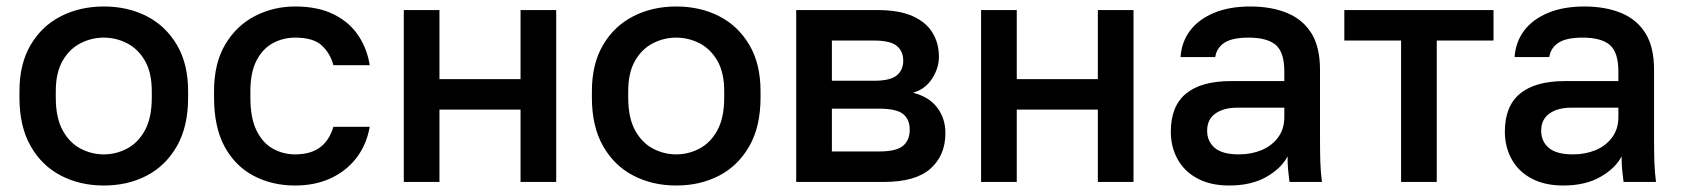

<svg xmlns="http://www.w3.org/2000/svg" viewBox="-20 -561 5185 592"><path d="M300 11Q227 11 168 -19.5Q109 -50 74.5 -110.5Q40 -171 40 -260V-280Q40 -364 74.5 -422.5Q109 -481 168 -511Q227 -541 300 -541Q374 -541 432.5 -511Q491 -481 525.5 -422.5Q560 -364 560 -280V-260Q560 -171 525.5 -110.5Q491 -50 432.5 -19.5Q374 11 300 11ZM300 -85Q338 -85 372 -103Q406 -121 427 -159.5Q448 -198 448 -260V-280Q448 -337 427 -373.5Q406 -410 372 -427.5Q338 -445 300 -445Q262 -445 228 -427.5Q194 -410 173 -373.5Q152 -337 152 -280V-260Q152 -198 173 -159.5Q194 -121 228 -103Q262 -85 300 -85Z M890 11Q819 11 762 -19Q705 -49 672.5 -109Q640 -169 640 -260V-280Q640 -366 674.5 -424Q709 -482 766 -511.5Q823 -541 890 -541Q960 -541 1008.5 -517Q1057 -493 1084.5 -452Q1112 -411 1120 -360H1008Q998 -397 972 -421Q946 -445 890 -445Q853 -445 821.5 -428Q790 -411 771 -374.5Q752 -338 752 -280V-260Q752 -197 771 -158.5Q790 -120 821.5 -102.5Q853 -85 890 -85Q937 -85 966 -106Q995 -127 1008 -170H1120Q1110 -114 1078.5 -73.5Q1047 -33 999 -11Q951 11 890 11Z M1225 0V-530H1335V-317H1585V-530H1695V0H1585V-223H1335V0Z M2065 11Q1992 11 1933 -19.5Q1874 -50 1839.5 -110.5Q1805 -171 1805 -260V-280Q1805 -364 1839.5 -422.5Q1874 -481 1933 -511Q1992 -541 2065 -541Q2139 -541 2197.5 -511Q2256 -481 2290.5 -422.5Q2325 -364 2325 -280V-260Q2325 -171 2290.5 -110.5Q2256 -50 2197.5 -19.5Q2139 11 2065 11ZM2065 -85Q2103 -85 2137 -103Q2171 -121 2192 -159.5Q2213 -198 2213 -260V-280Q2213 -337 2192 -373.5Q2171 -410 2137 -427.5Q2103 -445 2065 -445Q2027 -445 1993 -427.5Q1959 -410 1938 -373.5Q1917 -337 1917 -280V-260Q1917 -198 1938 -159.5Q1959 -121 1993 -103Q2027 -85 2065 -85Z M2435 0V-530H2685Q2752 -530 2793.5 -511.5Q2835 -493 2855 -460.5Q2875 -428 2875 -386Q2875 -351 2854 -318.5Q2833 -286 2795 -275Q2844 -263 2869.5 -229.5Q2895 -196 2895 -151Q2895 -82 2849 -41Q2803 0 2705 0ZM2545 -94H2690Q2744 -94 2764.5 -111.5Q2785 -129 2785 -161Q2785 -193 2764.5 -209.5Q2744 -226 2690 -226H2545ZM2545 -312H2675Q2725 -312 2745 -328.5Q2765 -345 2765 -374Q2765 -403 2745 -419.5Q2725 -436 2675 -436H2545Z M3005 0V-530H3115V-317H3365V-530H3475V0H3365V-223H3115V0Z M3770 11Q3713 11 3672.5 -10.5Q3632 -32 3611 -70Q3590 -108 3590 -155Q3590 -234 3637 -272.5Q3684 -311 3775 -311H3940V-340Q3940 -400 3913.5 -422.5Q3887 -445 3830 -445Q3779 -445 3755 -429Q3731 -413 3727 -385H3620Q3623 -431 3649 -466Q3675 -501 3722.5 -521Q3770 -541 3835 -541Q3900 -541 3948.5 -521Q3997 -501 4023.5 -458.5Q4050 -416 4050 -346V-135Q4050 -93 4051 -61.5Q4052 -30 4056 0H3956Q3953 -23 3951.5 -39Q3950 -55 3950 -79Q3931 -42 3884.5 -15.5Q3838 11 3770 11ZM3800 -85Q3838 -85 3869.5 -98Q3901 -111 3920.5 -137Q3940 -163 3940 -200V-229H3795Q3753 -229 3727.5 -211Q3702 -193 3702 -158Q3702 -125 3725.5 -105Q3749 -85 3800 -85Z M4300 0V-436H4125V-530H4585V-436H4410V0Z M4800 11Q4743 11 4702.5 -10.5Q4662 -32 4641 -70Q4620 -108 4620 -155Q4620 -234 4667 -272.5Q4714 -311 4805 -311H4970V-340Q4970 -400 4943.5 -422.5Q4917 -445 4860 -445Q4809 -445 4785 -429Q4761 -413 4757 -385H4650Q4653 -431 4679 -466Q4705 -501 4752.5 -521Q4800 -541 4865 -541Q4930 -541 4978.5 -521Q5027 -501 5053.5 -458.5Q5080 -416 5080 -346V-135Q5080 -93 5081 -61.5Q5082 -30 5086 0H4986Q4983 -23 4981.5 -39Q4980 -55 4980 -79Q4961 -42 4914.5 -15.5Q4868 11 4800 11ZM4830 -85Q4868 -85 4899.5 -98Q4931 -111 4950.5 -137Q4970 -163 4970 -200V-229H4825Q4783 -229 4757.5 -211Q4732 -193 4732 -158Q4732 -125 4755.5 -105Q4779 -85 4830 -85Z"/></svg>

Font: Golos Text Medium
Style: Regular
Weight: 500
Designer: A.Korolkova, Vitaly Kuzmin
Foundry: ParaType Ltd
Version: Version 2.004